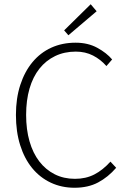

<svg xmlns="http://www.w3.org/2000/svg" viewBox="-20 -872 604 904"><path d="M331 12Q270 12 219 -12Q168 -36 131.5 -80.5Q95 -125 75 -188.5Q55 -252 55 -331Q55 -409 75.5 -472Q96 -535 133 -579.5Q170 -624 221.5 -647.5Q273 -671 336 -671Q394 -671 438 -647Q482 -623 508 -592L481 -561Q454 -592 418 -610.5Q382 -629 337 -629Q283 -629 239.5 -608Q196 -587 165.5 -548.5Q135 -510 119 -455Q103 -400 103 -331Q103 -262 119 -206.5Q135 -151 165 -112Q195 -73 237.5 -51.5Q280 -30 333 -30Q384 -30 424 -50.5Q464 -71 500 -111L527 -82Q489 -38 442 -13Q395 12 331 12ZM302 -706 282 -729 407 -852 435 -819Z"/></svg>

Font: CV Source Sans Light
Style: Regular
Weight: 300
Designer: Paul D. Hunt
Foundry: Adobe Systems Incorporated
Version: Version 3.001